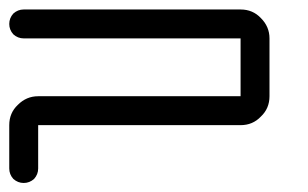

<svg xmlns="http://www.w3.org/2000/svg" viewBox="-645 -958 665 415"><path d="M-593.8 -562.5Q-606.4 -562.5 -616.2 -571.3Q-625 -581.1 -625 -593.8Q-625 -625 -625 -687.5Q-625 -713.9 -606.4 -731.4Q-587.9 -750 -562.5 -750Q-417 -750 -125 -750Q-125 -781.2 -125 -875Q-242.2 -875 -593.8 -875Q-606.4 -875 -616.2 -883.8Q-625 -893.6 -625 -906.2Q-625 -918.9 -616.2 -928.7Q-606.4 -937.5 -593.8 -937.5Q-437.5 -937.5 -125 -937.5Q-98.6 -937.5 -81.1 -918.9Q-62.5 -900.4 -62.5 -875Q-62.5 -833 -62.5 -750Q-62.5 -723.6 -81.1 -706.1Q-98.6 -687.5 -125 -687.5Q-270.5 -687.5 -562.5 -687.5Q-562.5 -664.1 -562.5 -593.8Q-562.5 -581.1 -571.3 -571.3Q-581.1 -562.5 -593.8 -562.5Z"/></svg>

Font: conwrite
Style: Regular
Weight: 400
Designer: Willllllliam
Version: 1.0